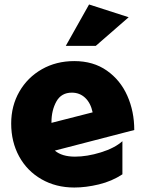

<svg xmlns="http://www.w3.org/2000/svg" viewBox="-20 -821 649 858"><path d="M315 -121Q257 -121 225 -148L580 -240Q580 -323 549 -393Q518 -463 457.5 -505.5Q397 -548 312 -548Q231 -548 167 -511.5Q103 -475 66.5 -411.5Q30 -348 30 -269Q30 -187 65.5 -122Q101 -57 165.5 -20Q230 17 312 17Q364 17 422 3Q480 -11 527 -42V-190Q492 -159 430.5 -140Q369 -121 315 -121ZM301 -407Q336 -407 360.5 -384Q385 -361 394 -319L210 -272V-275Q210 -328 232 -367.5Q254 -407 301 -407ZM274 -616H408L555 -744L378 -801Z"/></svg>

Font: Geom Black
Style: Bold
Weight: 900
Version: Version 1.102